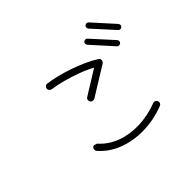

<svg xmlns="http://www.w3.org/2000/svg" viewBox="-168 -1102 1336 1336"><g transform="rotate(-45 500.0 -434.5)"><path d="M478 -429Q469 -424 458.5 -426.5Q448 -429 443 -438Q438 -446 440 -456.5Q442 -467 451 -472L630 -583Q585 -608 527.5 -629Q470 -650 413.5 -665Q357 -680 315 -685Q305 -687 298.5 -695Q292 -703 293 -713Q295 -724 303 -730.5Q311 -737 321 -735Q360 -730 409.5 -718Q459 -706 511 -688Q563 -670 610.5 -648.5Q658 -627 693 -604Q706 -595 704 -583Q704 -569 692 -561ZM765 -71Q663 -32 562.5 -30.5Q462 -29 376 -62Q290 -95 233 -161Q226 -169 227 -179.5Q228 -190 235 -197Q243 -204 257 -199Q271 -194 271 -194Q322 -136 398 -107Q474 -78 564.5 -80.5Q655 -83 747 -118Q757 -122 766 -117.5Q775 -113 779 -103Q783 -93 779 -84Q775 -75 765 -71ZM878 -575Q871 -569 862 -569Q853 -569 847 -576L709 -729Q703 -736 703 -744.5Q703 -753 710 -759Q717 -765 726 -765Q735 -765 740 -758L879 -605Q885 -598 884.5 -589.5Q884 -581 878 -575ZM963 -649Q956 -643 947 -643Q938 -643 933 -650L794 -803Q788 -810 788.5 -818.5Q789 -827 795 -833Q802 -839 811 -839Q820 -839 826 -832L964 -679Q970 -672 970 -663.5Q970 -655 963 -649Z"/></g></svg>

Font: Kurewa Gothic CJK TC Regular
Style: Regular
Weight: 400
Designer: Max Yao
Foundry: Max-Everyday
Version: Version 1.071; ttfautohint (v1.8.3)